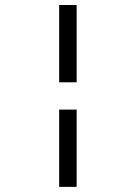

<svg xmlns="http://www.w3.org/2000/svg" viewBox="-20 -600 540 762"><path d="M284.2 -580.1V-273.4H214.8V-580.1ZM284.2 -165V141.6H214.8V-165Z"/></svg>

Font: BabelStone Irk Bitig
Style: Regular
Weight: 400
Designer: Andrew West
Foundry: BabelStone
Version: Version 1.03 June 7, 2023